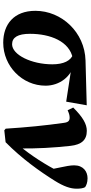

<svg xmlns="http://www.w3.org/2000/svg" viewBox="291 -834 558 1180"><g transform="rotate(90 570.0 -244.0)"><path d="M242.3 15.2C386.4 15.2 506.6 -101.3 506.6 -245.1C506.6 -328.6 452.7 -407.5 359.3 -424L313.6 -414.3C353.1 -400.6 375.3 -356.2 375.3 -286.7C375.3 -158 316.8 -39.3 251.9 -39.3C210 -39.3 187.8 -74.3 187.8 -149.3C187.8 -273.6 233.9 -393 339.4 -412.5L384.7 -405.6L604.8 -371.8L627.1 -498L351.4 -490.6C177.9 -485.6 46.5 -343.5 46.5 -182.5C46.5 -50.4 129.8 15.2 242.3 15.2Z M770.8 0 780.9 8.6 854 0.6C954.7 -98.4 1034.5 -211.1 1090.5 -300.6C1126.5 -358.2 1139.7 -398.8 1139.7 -435.7C1139.7 -456.3 1137.7 -474.7 1130.4 -487.9C1120.1 -495.1 1102.7 -503.1 1075.8 -503.1C1034.4 -503.1 996.1 -477.1 996.1 -420.6C996.1 -395.4 1002.4 -367.4 1008.1 -339.3L1026.5 -249.1L1060.2 -372.9C1054.2 -361.1 1047.7 -350.4 1040.6 -337.2C989.7 -240.9 941.5 -163.7 870.2 -76.2L892.4 -78.9C893.9 -189.2 887.8 -297.6 876.4 -398.6C868.8 -465.9 840.5 -498.5 784.2 -498.5C742.4 -498.5 700.2 -474.4 641 -415L657.6 -380.6C674.8 -388.5 688.3 -393 702.7 -393C721.6 -393 731.6 -385.5 735.1 -357.3C751.3 -243.4 762.6 -129 770.8 0Z"/></g></svg>

Font: Source Serif Variable
Style: Italic
Weight: 389
Italic angle: -12°
Designer: Frank Grießhammer
Foundry: Adobe Systems Incorporated
Version: Version 3.001;hotconv 1.0.111;makeotfexe 2.5.65597